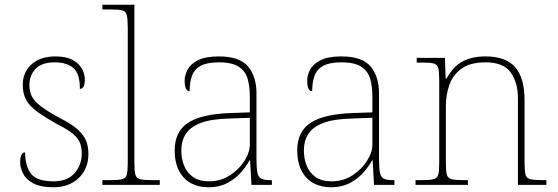

<svg xmlns="http://www.w3.org/2000/svg" viewBox="-20 -780 2352 810"><path d="M206 10Q150 10 119.5 -7Q89 -24 77 -48.5Q65 -73 65 -95Q65 -109 67.5 -118.5Q70 -128 74.5 -132.5Q79 -137 86 -137Q86 -80 110.5 -47.5Q135 -15 206 -15Q265 -15 295 -50Q325 -85 325 -132Q325 -156 318 -175.5Q311 -195 290.5 -213Q270 -231 229 -252Q171 -284 137.5 -308.5Q104 -333 90 -359.5Q76 -386 76 -422Q76 -475 113 -508.5Q150 -542 214 -542Q259 -542 286.5 -527Q314 -512 326 -489.5Q338 -467 338 -445Q338 -426 333 -415.5Q328 -405 317 -405Q317 -470 289 -493.5Q261 -517 211 -517Q156 -517 130 -489.5Q104 -462 104 -421Q104 -374 137 -344.5Q170 -315 231 -283Q282 -257 308 -233.5Q334 -210 343.5 -185.5Q353 -161 353 -131Q353 -68 312 -29Q271 10 206 10Z M412 0V-20H442Q479 -20 495 -24Q511 -28 515 -43.5Q519 -59 519 -94V-662Q519 -699 515 -715.5Q511 -732 496.5 -736Q482 -740 452 -740H412V-760H547V-94Q547 -59 551 -43.5Q555 -28 571.5 -24Q588 -20 624 -20H654V0Z M858 10Q819 10 787 -6.5Q755 -23 736 -58Q717 -93 717 -146Q717 -225 773.5 -262Q830 -299 951 -303L1034 -306V-371Q1034 -414 1025 -446.5Q1016 -479 988 -498Q960 -517 903 -517Q854 -517 827 -502.5Q800 -488 790 -460.5Q780 -433 780 -395Q770 -395 764.5 -406Q759 -417 759 -441Q759 -462 771 -485.5Q783 -509 814.5 -525.5Q846 -542 903 -542Q991 -542 1026.5 -499.5Q1062 -457 1062 -386V-110Q1062 -73 1065.5 -53.5Q1069 -34 1081 -27Q1093 -20 1120 -20H1127V0H1041L1035 -104H1033Q1022 -83 999.5 -56Q977 -29 942 -9.5Q907 10 858 10ZM862 -15Q911 -15 949.5 -40Q988 -65 1011 -101Q1034 -137 1034 -170V-283L948 -280Q870 -278 826 -261Q782 -244 763.5 -214.5Q745 -185 745 -145Q745 -111 756.5 -81.5Q768 -52 794 -33.5Q820 -15 862 -15Z M1375 10Q1336 10 1304 -6.5Q1272 -23 1253 -58Q1234 -93 1234 -146Q1234 -225 1290.5 -262Q1347 -299 1468 -303L1551 -306V-371Q1551 -414 1542 -446.5Q1533 -479 1505 -498Q1477 -517 1420 -517Q1371 -517 1344 -502.5Q1317 -488 1307 -460.5Q1297 -433 1297 -395Q1287 -395 1281.5 -406Q1276 -417 1276 -441Q1276 -462 1288 -485.5Q1300 -509 1331.5 -525.5Q1363 -542 1420 -542Q1508 -542 1543.5 -499.5Q1579 -457 1579 -386V-110Q1579 -73 1582.5 -53.5Q1586 -34 1598 -27Q1610 -20 1637 -20H1644V0H1558L1552 -104H1550Q1539 -83 1516.5 -56Q1494 -29 1459 -9.5Q1424 10 1375 10ZM1379 -15Q1428 -15 1466.5 -40Q1505 -65 1528 -101Q1551 -137 1551 -170V-283L1465 -280Q1387 -278 1343 -261Q1299 -244 1280.5 -214.5Q1262 -185 1262 -145Q1262 -111 1273.5 -81.5Q1285 -52 1311 -33.5Q1337 -15 1379 -15Z M1733 0V-20H1756Q1793 -20 1809 -24Q1825 -28 1829 -43.5Q1833 -59 1833 -94V-442Q1833 -477 1829 -492.5Q1825 -508 1810.5 -512Q1796 -516 1766 -516H1738V-536H1857L1860 -449H1864Q1894 -502 1933.5 -522Q1973 -542 2028 -542Q2114 -542 2153.5 -496.5Q2193 -451 2193 -357V-94Q2193 -59 2197 -43.5Q2201 -28 2217.5 -24Q2234 -20 2270 -20H2285V0H2165V-365Q2165 -432 2134.5 -474.5Q2104 -517 2028 -517Q1963 -517 1926.5 -490Q1890 -463 1875.5 -421Q1861 -379 1861 -334V-94Q1861 -59 1865 -43.5Q1869 -28 1885.5 -24Q1902 -20 1938 -20H1954V0Z"/></svg>

Font: Noto Serif Lao Thin
Style: Regular
Weight: 250
Designer: Monotype Design Team
Foundry: Monotype Imaging Inc.
Version: Version 2.003